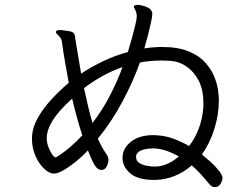

<svg xmlns="http://www.w3.org/2000/svg" viewBox="-20 -766 1040 793"><path d="M614 -23Q549 -23 517.5 -50.5Q486 -78 486 -113V-118Q488 -155 522 -181.5Q556 -208 614 -208Q618 -208 622 -207.5Q626 -207 630 -207Q665 -205 698 -192.5Q731 -180 761 -163Q784 -192 800 -232.5Q816 -273 820 -325V-341Q820 -396 800.5 -433Q781 -470 751.5 -490.5Q722 -511 691 -514Q680 -515 668.5 -515.5Q657 -516 646 -516Q624 -516 602 -514Q580 -512 558 -508Q531 -432 486.5 -348Q442 -264 384 -193Q391 -178 397.5 -165.5Q404 -153 411 -142Q419 -131 423.5 -123Q428 -115 428 -105Q428 -93 420.5 -78.5Q413 -64 399 -64Q384 -64 372.5 -81.5Q361 -99 343 -145Q321 -121 294 -99Q267 -77 242.5 -63Q218 -49 203 -49Q184 -49 162.5 -69Q141 -89 126.5 -122Q112 -155 112 -192Q112 -235 134.5 -276Q157 -317 192 -355Q227 -393 264 -424Q257 -462 249.5 -504.5Q242 -547 236 -591Q235 -605 224 -617Q220 -621 215.5 -625Q211 -629 211 -633V-635Q212 -642 230 -642Q232 -642 243.5 -640.5Q255 -639 267 -637Q279 -635 282 -631Q288 -627 289.5 -617Q291 -607 292 -599L315 -462Q359 -491 407.5 -514Q456 -537 508 -551Q516 -576 524.5 -607Q533 -638 539 -663.5Q545 -689 545 -699Q545 -702 544.5 -705.5Q544 -709 543 -713Q541 -722 537 -728Q533 -734 533 -738Q533 -740 534 -741Q537 -746 548 -746Q555 -746 568 -743Q581 -740 593 -733.5Q605 -727 608 -715Q609 -713 609 -708Q609 -698 603.5 -672.5Q598 -647 590.5 -618Q583 -589 576 -566Q614 -572 648 -572Q714 -572 757.5 -554.5Q801 -537 826.5 -509Q852 -481 864.5 -450.5Q877 -420 880.5 -393.5Q884 -367 884 -353Q884 -292 865 -232.5Q846 -173 814 -128Q851 -98 869 -78.5Q887 -59 893 -48Q899 -37 899 -31Q899 -21 891 -7Q883 7 867 7Q856 7 847 -3Q838 -14 816 -39Q794 -64 772 -83Q740 -55 702 -39.5Q664 -24 623 -23ZM486 -489Q443 -474 402.5 -451.5Q362 -429 327 -402Q335 -365 343.5 -328.5Q352 -292 362 -258Q405 -314 436 -375Q467 -436 486 -489ZM320 -207Q298 -273 278 -359Q222 -308 197.5 -268.5Q173 -229 173 -194Q173 -178 179.5 -160Q186 -142 195 -129Q204 -116 210 -116Q212 -116 213 -117Q242 -135 269 -158Q296 -181 320 -207ZM612 -153Q581 -153 561.5 -144Q542 -135 542 -118Q542 -102 554.5 -93.5Q567 -85 585.5 -81.5Q604 -78 621 -78Q671 -79 719 -120Q694 -134 668 -143Q642 -152 617 -153Z"/></svg>

Font: QiushuiShotai Bright
Style: Regular
Weight: 400
Designer: Christian Thalmann (Catharsis Fonts)
Version: Version 1.250;